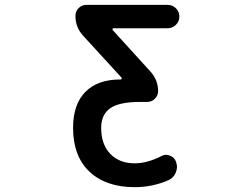

<svg xmlns="http://www.w3.org/2000/svg" viewBox="-20 -566 1040 794"><path d="M537.1 208Q418 208 350.1 144Q282.2 80.1 282.2 -37.1Q282.2 -134.8 333 -186Q383.8 -237.3 476.6 -237.3H479.5Q481.4 -237.3 482.9 -239.7Q484.4 -242.2 482.4 -245.1L322.3 -419.9Q292 -454.1 292 -500Q292 -519.5 305.2 -532.7Q318.4 -545.9 337.9 -545.9H672.9Q693.4 -545.9 707.5 -531.7Q721.7 -517.6 721.7 -497.6Q721.7 -477.5 707.5 -463.4Q693.4 -449.2 672.9 -449.2H449.2Q446.3 -449.2 445.3 -446.3Q444.3 -443.4 446.3 -441.4L603.5 -268.6Q633.8 -234.4 633.8 -189.5Q633.8 -170.9 620.6 -157.7Q607.4 -144.5 588.9 -144.5H559.6Q472.7 -144.5 435.5 -118.2Q398.4 -91.8 398.4 -37.1Q398.4 31.2 436 70.3Q473.6 109.4 537.1 109.4Q587.9 109.4 646.5 80.1Q657.2 74.2 667 74.2Q674.8 74.2 683.6 78.1Q702.1 85 708 103.5Q711.9 114.3 711.9 124Q711.9 135.7 707 147.5Q698.2 168.9 677.7 178.7Q611.3 208 537.1 208Z"/></svg>

Font: Rounded-X Mgen+ 2m medium
Style: Regular
Weight: 500
Designer: [Source Han Sans]
Ryoko NISHIZUKA  (kana & ideographs); Paul D. Hunt (Latin, Greek & Cyrillic); Wenlong ZHANG  (bopomofo
Version: Version 1.059.20150602